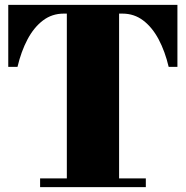

<svg xmlns="http://www.w3.org/2000/svg" viewBox="-20 -770 764 790"><path d="M145 -36H255V-714H242Q194 -714 156.8 -685.8Q119.5 -657.5 93.2 -608Q67 -558.5 52 -495H14V-750H710V-495H674Q659 -558.5 632.8 -608Q606.5 -657.5 569.2 -685.8Q532 -714 484 -714H470V-36H580V0H145Z"/></svg>

Font: Bodoni* 06pt Fatface
Style: Regular
Weight: 900
Version: Version 2.3